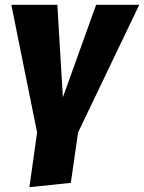

<svg xmlns="http://www.w3.org/2000/svg" viewBox="-20 -553 598 797"><path d="M304 -3 274 206 102 224 134 -3 27 -533H218L241 -149L379 -533H558Z"/></svg>

Font: Trujillo ExtraBold
Style: Italic
Weight: 800
Italic angle: -8°
Designer: Fira Sans original fonts by bBox Type GmbH, Carrois Corporate GbR, & Edenspiekermann AG / Changes by Cristiano Sobral
Foundry: Fira Sans original fonts by bBox Type GmbH, Carrois Corporate GbR, & Edenspiekermann AG / Changes by Cristiano Sobral
Version: Version 4.301;July 28, 2020;FontCreator 13.0.0.2655 64-bit